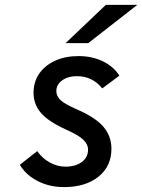

<svg xmlns="http://www.w3.org/2000/svg" viewBox="-20 -752 580 784"><path d="M240.5 12Q201.5 12 167 1Q132.5 -10 105 -30.5Q77.5 -51 61 -79L132 -135Q153 -105 183.8 -88.2Q214.5 -71.5 247 -71.5Q288.5 -71.5 314 -90.5Q339.5 -109.5 339.5 -140.5Q339.5 -163 320.2 -181.5Q301 -200 249.5 -223Q177 -256 147 -291.2Q117 -326.5 117 -373Q117 -418 140.2 -451.5Q163.5 -485 205 -504Q246.5 -523 301 -523Q355.5 -523 399.8 -501.8Q444 -480.5 467.5 -443L397.5 -391Q357.5 -441 294 -441Q257.5 -441 233.8 -423.8Q210 -406.5 210 -380Q210 -359.5 227.2 -343.2Q244.5 -327 292.5 -306Q370 -272.5 402.5 -234.2Q435 -196 435 -144.5Q435 -73 382 -30.5Q329 12 240.5 12ZM248 -576 412 -732H540.5L340.5 -576Z"/></svg>

Font: Overpass Medium
Style: Italic
Weight: 500
Italic angle: -10°
Designer: Delve Withrington, Dave Bailey, Thomas Jockin
Foundry: Delve Fonts LLC
Version: Version 4.000